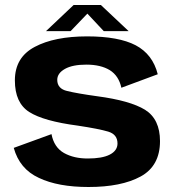

<svg xmlns="http://www.w3.org/2000/svg" viewBox="-20 -743 699 768"><path d="M334 5C421.5 5 491 -9 542.5 -37C594 -65 620 -112.5 620 -178.5C620 -237 600 -279 560 -304C520 -328.5 456 -346.5 369 -358C315 -365.5 275 -372.5 248.5 -379C222.5 -385 209 -400 209 -423.5C209 -441.5 219.5 -456 240 -467.5C260.5 -479 289 -484.5 325.5 -484.5C364 -484.5 395 -477 419 -462.5C443 -447.5 458.5 -424 465.5 -392L611 -446C597.5 -499.5 568 -538 522.5 -562C477.5 -585.5 412.5 -597.5 328.5 -597.5C241.5 -597.5 171.5 -583.5 119 -555.5C66 -527.5 39.5 -483 39.5 -421.5C39.5 -361.5 58.5 -319.5 97 -295C135.5 -270.5 200 -252.5 291 -240.5C347.5 -232 388 -224 413 -216.5C437.5 -209 450 -193.5 450 -169C450 -150 439.5 -135 419 -124.5C398.5 -114 369 -109 331 -109C294.5 -109 263 -116 236 -131C209.5 -146 192.5 -171.5 186 -206.5L35 -151.5C50.5 -95.5 83.5 -55.5 135.5 -31.5C187 -7 253 5 334 5ZM164 -618.5H262.5L329.5 -688.5L395 -618.5H494.5L383.5 -723H274.5Z"/></svg>

Font: Anybody
Style: Bold
Weight: 700
Designer: Tyler Finck
Foundry: Etcetera Type Company
Version: Version 1.110